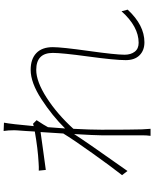

<svg xmlns="http://www.w3.org/2000/svg" viewBox="82 -896 836 1040"><g transform="rotate(-90 500.0 -376.0)"><path d="M959 -135.7 967.8 -102.5Q883.8 -11.7 791 -11.7Q747.1 -11.7 720.7 -38.1Q694.3 -64.5 694.3 -113.3Q694.3 -171.9 713.9 -315.4Q733.4 -459 733.4 -507.8Q733.4 -597.7 641.6 -597.7Q578.1 -597.7 490.2 -541Q402.3 -484.4 322.3 -396.5Q317.4 -305.7 317.4 -245.1Q317.4 -80.1 319.3 -24.4Q320.3 -7.8 322.3 21.5H284.2Q287.1 1 287.1 -23.4V-245.1Q287.1 -279.3 293.9 -392.6Q252 -327.1 93.8 -103.5L71.3 -132.8Q115.2 -188.5 190.4 -293.9Q265.6 -399.4 296.9 -451.2Q302.7 -532.2 304.7 -574.2Q285.2 -571.3 210 -561Q134.8 -550.8 99.6 -545.9L95.7 -584Q113.3 -583 139.6 -585Q213.9 -588.9 307.6 -605.5Q308.6 -628.9 310.5 -655.3Q312.5 -681.6 313.5 -696.8Q314.5 -711.9 314.5 -715.8Q314.5 -750 310.5 -774.4L355.5 -772.5Q347.7 -731.4 336.9 -611.3Q341.8 -613.3 349.6 -615.2L369.1 -595.7Q341.8 -554.7 331.1 -534.2Q328.1 -503.9 324.2 -441.4Q392.6 -510.7 482.4 -569.3Q572.3 -627.9 641.6 -627.9Q700.2 -627.9 732.4 -597.2Q764.6 -566.4 764.6 -507.8Q764.6 -460 744.1 -314Q723.6 -168 723.6 -119.1Q723.6 -85.9 739.7 -64.5Q755.9 -43 788.1 -43Q876 -43 959 -135.7Z"/></g></svg>

Font: Gen Shin Gothic ExtraLight
Style: Regular
Weight: 100
Designer: [Source Han Sans]
Ryoko NISHIZUKA  (kana & ideographs); Paul D. Hunt (Latin, Greek & Cyrillic); Wenlong ZHANG  (bopomofo
Version: Version 1.002.20150607